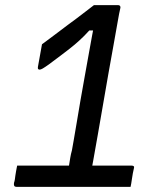

<svg xmlns="http://www.w3.org/2000/svg" viewBox="-20 -730 640 750"><path d="M347 -710Q352 -710 361.5 -710Q371 -710 383 -710Q395 -710 407 -710Q419 -710 428 -710Q437 -710 440 -710Q445 -710 447 -708.5Q449 -707 450 -704.5Q451 -702 450 -698Q446 -682 439.5 -644Q433 -606 423.5 -554Q414 -502 403.5 -442.5Q393 -383 382.5 -321.5Q372 -260 362 -203.5Q352 -147 344 -102Q336 -57 330 -31H231L246 -62Q248 -73 250 -86Q252 -99 254.5 -114Q257 -129 261 -143Q263 -155 268 -182.5Q273 -210 279.5 -250Q286 -290 294 -336Q302 -382 310.5 -429Q319 -476 326.5 -518Q334 -560 340 -592.5Q346 -625 350 -641L364 -611H309L352 -638Q328 -609 309.5 -590.5Q291 -572 272 -556Q253 -540 225 -519Q191 -493 173 -480Q155 -467 147 -462.5Q139 -458 135 -458Q132 -458 130 -459.5Q128 -461 128 -463Q128 -465 128 -468L144 -557Q170 -576 195 -595Q220 -614 244 -632Q262 -645 280.5 -659Q299 -673 316.5 -686.5Q334 -700 347 -710ZM47 -83Q50 -83 74.5 -83Q99 -83 138 -83Q177 -83 223 -83Q269 -83 315.5 -83Q362 -83 401.5 -83Q441 -83 466 -83Q491 -83 495 -83Q500 -83 502.5 -80.5Q505 -78 503 -72Q501 -64 499 -53.5Q497 -43 495.5 -32Q494 -21 492.5 -12.5Q491 -4 490 0Q488 0 463 0Q438 0 399 0Q360 0 314 0Q268 0 222.5 0Q177 0 138 0Q99 0 74.5 0Q50 0 47 0Q42 0 39.5 -1Q37 -2 36 -3Q35 -5 34.5 -8Q34 -11 35 -17Q37 -22 38 -29Q39 -36 40 -44Q41 -52 42.5 -59.5Q44 -67 45 -73Q46 -79 47 -83Z"/></svg>

Font: RecMonoLinear Nerd Font Mono
Style: Italic
Weight: 400
Italic angle: -10°
Monospace: yes
Version: Version 1.085; ttfautohint (v1.8.4.7-5d5b);Nerd Fonts 3.2.1